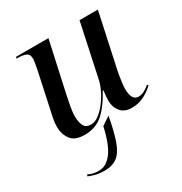

<svg xmlns="http://www.w3.org/2000/svg" viewBox="-177 -667 974 1026"><g transform="rotate(-30 310.0 -154.0)"><path d="M469 10Q423 10 400 -18Q377 -46 377 -85Q377 -96 378.5 -114.5Q380 -133 382 -148H378Q341 -77 294.5 -34Q248 9 178 9Q117 9 93 -24.5Q69 -58 69 -102Q69 -127 75 -157Q81 -187 87 -212L132 -422Q135 -438 138 -456Q141 -474 141 -482Q141 -510 122.5 -518Q104 -526 76 -526H65L67 -536H267L199 -226Q193 -199 186.5 -163Q180 -127 180 -106Q180 -67 191.5 -44.5Q203 -22 235 -22Q258 -22 282.5 -40Q307 -58 329 -86.5Q351 -115 367 -147.5Q383 -180 389 -209L459 -536H572L500 -202Q497 -190 494 -170Q491 -150 488.5 -129.5Q486 -109 486 -96Q486 -24 529 -24Q546 -24 563 -32.5Q580 -41 599 -57L604 -50Q582 -28 547 -9Q512 10 469 10ZM173 228Q144 228 120 222Q96 216 78 208L82 198Q95 205 110.5 209Q126 213 148 213Q193 213 228 167Q263 121 286 18L338 -17Q321 76 301.5 129.5Q282 183 252 205.5Q222 228 173 228Z"/></g></svg>

Font: Noto Serif Display Medium
Style: Italic
Weight: 500
Italic angle: -12°
Designer: Monotype Design Team
Foundry: Monotype Imaging Inc.
Version: Version 2.009